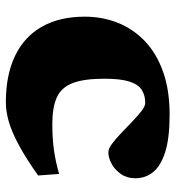

<svg xmlns="http://www.w3.org/2000/svg" viewBox="6 -562 570 622"><g transform="rotate(90 291.0 -251.0)"><path d="M351 -515.5Q427.5 -515.5 472.5 -501.2Q517.5 -487 537.5 -462Q557.5 -437 557.5 -404.5Q557.5 -377.5 543.8 -357.8Q530 -338 510.5 -327.5Q491 -317 473 -317Q462 -317 445.5 -329.2Q429 -341.5 410.5 -359.2Q392 -377 373.5 -394.8Q355 -412.5 339.5 -424.5Q324 -436.5 313.5 -436.5Q289 -436.5 271.2 -425.2Q253.5 -414 244.2 -385.2Q235 -356.5 235 -304Q235 -238.5 249 -201.8Q263 -165 295.2 -150.2Q327.5 -135.5 382 -135.5Q430 -135.5 467.8 -141Q505.5 -146.5 543.5 -157.5L548.5 -89.5Q492 -49.5 449.5 -26.8Q407 -4 374 5.5Q341 15 311 15Q222.5 15 160.5 -15Q98.5 -45 66.2 -102.2Q34 -159.5 34 -240.5Q34 -298 54 -348Q74 -398 113.8 -435.8Q153.5 -473.5 213 -494.5Q272.5 -515.5 351 -515.5Z"/></g></svg>

Font: Newsreader 9pt ExtraBold
Style: Regular
Weight: 800
Designer: Hugues Gentile
Foundry: Production Type
Version: Version 1.003